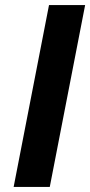

<svg xmlns="http://www.w3.org/2000/svg" viewBox="-20 -740 357 760"><path d="M174 -720H317L177 0H34Z"/></svg>

Font: Kufam SemiBold
Style: Italic
Weight: 600
Italic angle: -11°
Designer: Artur Schmal
Foundry: Original Type
Version: Version 1.301; ttfautohint (v1.8.3)